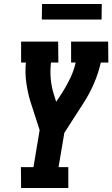

<svg xmlns="http://www.w3.org/2000/svg" viewBox="-20 -944 564 964"><path d="M86 0 85 -105H148L179 -291L133 -433Q119 -479 112 -529Q105 -579 110 -630H86V-735H272L273 -630H236Q231 -587 235 -545.5Q239 -504 252 -465L262 -433L292 -478Q315 -514 333 -552Q351 -590 360 -630H337V-735H523L524 -630H486Q474 -576 451 -523Q428 -470 395 -420L303 -277L274 -105H323V0ZM190 -846 191 -924H491L490 -846Z"/></svg>

Font: Iosevka Curly Slab Extrabold
Style: Italic
Weight: 800
Italic angle: -9°
Monospace: yes
Designer: Belleve Invis
Foundry: Belleve Invis
Version: Version 22.1.2; ttfautohint (v1.8.4)